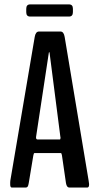

<svg xmlns="http://www.w3.org/2000/svg" viewBox="-20 -844 441 864"><path d="M115.7 -769.5Q98.1 -769.5 98.1 -789.1V-804.2Q98.1 -824.2 115.7 -824.2H290.5Q308.1 -824.2 308.1 -804.7V-789.6Q308.1 -769.5 290.5 -769.5ZM33.2 0Q25.9 0 25.9 -14.2V-22.5Q25.9 -28.8 26.4 -30.8L136.2 -677.7Q140.1 -701.2 154.3 -702.1H253.4Q267.1 -701.2 271 -677.7L378.9 -30.8Q378.9 -29.3 379.6 -25.4Q380.4 -21.5 380.6 -18.6Q380.9 -15.6 380.9 -13.7Q380.9 0 372.6 0H292Q280.3 0 276.9 -20L258.8 -144.5Q257.3 -155.3 253.4 -155.3H135.3Q131.8 -155.3 129.9 -144L109.4 -20.5Q107.4 -8.3 104.5 -4.2Q101.6 0 95.7 0ZM149.4 -216.3H249Q252.4 -216.3 252.4 -225.1Q252.4 -228 251.5 -229.5L203.1 -606Q202.6 -609.4 201.7 -609.4Q200.2 -609.4 199.7 -606.4L142.6 -230Q142.1 -226.6 142.1 -225.6Q142.1 -216.3 149.4 -216.3Z"/></svg>

Font: BenchNine
Style: Bold
Weight: 700
Version: Version 1 ; ttfautohint (v0.92.18-e454-dirty) -l 8 -r 50 -G 